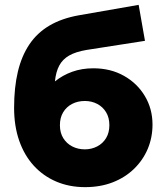

<svg xmlns="http://www.w3.org/2000/svg" viewBox="-20 -755 678 790"><path d="M330 15Q265 15 211.2 -8Q157.5 -31 118.8 -73.5Q80 -116 59 -176.2Q38 -236.5 38 -311.5Q38 -395 53.5 -460Q69 -525 101 -572.5Q133 -620 183.5 -649.8Q234 -679.5 304 -692L550.5 -735L576.5 -587L336 -549.5Q291.5 -542 264.5 -526.5Q237.5 -511 223.8 -485.2Q210 -459.5 206 -420Q237.5 -445.5 277.2 -459.8Q317 -474 364 -474Q435 -474 490 -443Q545 -412 576.2 -359.5Q607.5 -307 607.5 -242.5Q607.5 -189 587.8 -142.2Q568 -95.5 531.2 -60Q494.5 -24.5 443.8 -4.8Q393 15 330 15ZM329 -140.5Q356.5 -140.5 379.8 -152.5Q403 -164.5 416.5 -186.8Q430 -209 430 -240Q430 -271 416.5 -293.2Q403 -315.5 380 -327.5Q357 -339.5 329 -339.5Q300 -339.5 276.8 -327.5Q253.5 -315.5 240 -293.2Q226.5 -271 226.5 -240Q226.5 -209 240.2 -186.8Q254 -164.5 277.2 -152.5Q300.5 -140.5 329 -140.5Z"/></svg>

Font: Geologica Cursive ExtraBold
Style: Regular
Weight: 800
Designer: Sindre Bremnes, Frode Helland
Foundry: Monokrom Skriftforlag AS
Version: Version 1.010;gftools[0.9.28]